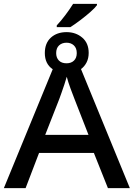

<svg xmlns="http://www.w3.org/2000/svg" viewBox="-20 -978 695 998"><path d="M275 -846Q296 -868 320 -900Q344 -932 360 -958H484V-951Q474 -937 449.5 -915.5Q425 -894 396.5 -872.5Q368 -851 346 -837H275ZM254 -618Q213 -646 213 -702Q213 -754 244.5 -782.5Q276 -811 326 -811Q374 -811 407.5 -782.5Q441 -754 441 -703Q441 -675 430 -653.5Q419 -632 401 -619L655 0H541L468 -183H183L113 0H0ZM326 -649Q350 -649 364.5 -663Q379 -677 379 -702Q379 -728 364 -742Q349 -756 326 -756Q302 -756 287 -742Q272 -728 272 -702Q272 -678 286 -663.5Q300 -649 326 -649ZM215 -277H440L367 -464Q359 -484 346.5 -518Q334 -552 327 -579Q322 -561 314.5 -538.5Q307 -516 299.5 -495Q292 -474 288 -463Z"/></svg>

Font: Noto Sans Medium
Style: Regular
Weight: 500
Designer: Monotype Design Team
Foundry: Monotype Imaging Inc.
Version: Version 2.007